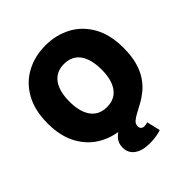

<svg xmlns="http://www.w3.org/2000/svg" viewBox="-250 -899 1266 1266"><g transform="rotate(-45 383.0 -266.0)"><path d="M382.8 10.3Q283.7 10.3 203.4 -32.7Q123 -75.7 76.2 -159.2Q29.3 -242.7 29.3 -363.3Q29.3 -484.9 76.2 -568.6Q123 -652.3 203.4 -695.1Q283.7 -737.8 382.8 -737.8Q481.9 -737.8 562 -695.1Q642.1 -652.3 689.2 -568.6Q736.3 -484.9 736.3 -363.3Q736.3 -242.2 689.2 -158.7Q642.1 -75.2 562 -32.5Q481.9 10.3 382.8 10.3ZM382.8 -162.6Q431.6 -162.6 465.1 -186Q498.5 -209.5 515.6 -254.4Q532.7 -299.3 532.7 -363.3Q532.7 -427.7 515.6 -472.9Q498.5 -518.1 465.1 -541.5Q431.6 -564.9 382.8 -564.9Q334.5 -564.9 301 -541.5Q267.6 -518.1 250.2 -472.9Q232.9 -427.7 232.9 -363.3Q232.9 -299.3 250.2 -254.4Q267.6 -209.5 301 -186Q334.5 -162.6 382.8 -162.6ZM414.6 206.5Q344.7 206.5 305.4 178Q266.1 149.4 266.1 98.1Q266.1 59.1 289.1 32.7Q312 6.3 349.9 -13.2Q387.7 -32.7 432.9 -51.5Q478 -70.3 523.2 -94.2Q568.4 -118.2 606.2 -152.6Q644 -187 667 -238Q689.9 -289.1 689.9 -363.3H736.3Q736.3 -285.2 720.2 -229.2Q704.1 -173.3 677.2 -134.5Q650.4 -95.7 618.4 -69.8Q586.4 -43.9 554.2 -26.4Q522 -8.8 495.1 5.4Q468.3 19.5 452.1 33.9Q436 48.3 436 68.8Q436 84.5 444.3 92.8Q452.6 101.1 469.2 101.1Q477.1 101.1 484.4 99.4Q491.7 97.7 499 94.7L521.5 189.9Q501.5 197.8 471.2 202.1Q440.9 206.5 414.6 206.5Z"/></g></svg>

Font: Inter 20pt Black
Style: Regular
Weight: 900
Version: Version 4.001;git-66647c0bb